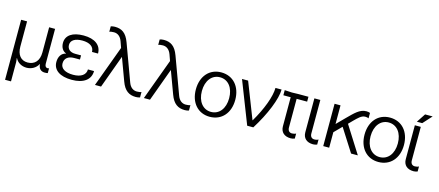

<svg xmlns="http://www.w3.org/2000/svg" viewBox="-60 -1394 5204 2278"><g transform="rotate(15 2542.0 -255.5)"><path d="M37 217H110V-17L105 -69H107C130 -18 185 13 244 13C306 13 359 -18 387 -70H389C391 -18 420 13 468 13C486 13 501 12 506 9V-50C502 -47 495 -46 487 -46C467 -46 454 -63 454 -92V-520H381V-211C381 -110 329 -50 241 -50C158 -50 110 -110 110 -210V-520H37Z M645 -148C645 -209 688 -245 762 -245H833V-296H762C699 -296 662 -328 662 -380C662 -437 715 -470 803 -470C894 -470 948 -433 948 -369H1022C1022 -471 941 -532 803 -532C667 -532 587 -478 587 -384C587 -328 613 -287 655 -272V-270C602 -259 570 -212 570 -145C570 -46 655 13 800 13C945 13 1030 -50 1030 -156H955C955 -89 897 -49 800 -49C702 -49 645 -86 645 -148Z M1158 0 1305 -402H1307L1408 -129C1446 -24 1505 13 1587 13C1605 13 1624 10 1638 5V-62C1627 -56 1604 -53 1582 -53C1537 -53 1500 -80 1480 -135L1314 -586C1275 -693 1217 -728 1135 -728C1117 -728 1098 -725 1084 -720V-653C1095 -659 1118 -662 1140 -662C1185 -662 1222 -635 1242 -580L1269 -504L1083 0Z M1759 0 1906 -402H1908L2009 -129C2047 -24 2106 13 2188 13C2206 13 2225 10 2239 5V-62C2228 -56 2205 -53 2183 -53C2138 -53 2101 -80 2081 -135L1915 -586C1876 -693 1818 -728 1736 -728C1718 -728 1699 -725 1685 -720V-653C1696 -659 1719 -662 1741 -662C1786 -662 1823 -635 1843 -580L1870 -504L1684 0Z M2494 -532C2350 -532 2253 -423 2253 -259C2253 -96 2350 13 2494 13C2640 13 2737 -96 2737 -259C2737 -423 2640 -532 2494 -532ZM2327 -259C2327 -387 2395 -472 2494 -472C2595 -472 2662 -387 2662 -259C2662 -132 2595 -47 2494 -47C2395 -47 2327 -132 2327 -259Z M2825 -520H2750L2953 0H3028C3153 -198 3236 -406 3236 -520H3161C3161 -415 3097 -244 2999 -79H2997Z M3364 -104C3364 -32 3410 11 3489 11C3506 11 3524 7 3538 1V-61C3527 -54 3509 -49 3489 -49C3456 -49 3437 -71 3437 -108V-460H3566V-520H3437L3364 -518L3274 -523V-460H3364Z M3639 -104C3639 -32 3685 11 3764 11C3781 11 3799 7 3813 1V-61C3802 -54 3784 -49 3764 -49C3731 -49 3712 -71 3712 -108V-520H3639Z M3887 -520V0H3960V-190L4050 -281L4229 0H4312L4102 -332L4152 -383C4196 -426 4233 -466 4278 -466C4298 -466 4311 -463 4321 -457V-524C4307 -529 4294 -532 4276 -532C4194 -532 4138 -469 4059 -391L3962 -293H3960V-520Z M4566 -532C4422 -532 4325 -423 4325 -259C4325 -96 4422 13 4566 13C4712 13 4809 -96 4809 -259C4809 -423 4712 -532 4566 -532ZM4399 -259C4399 -387 4467 -472 4566 -472C4667 -472 4734 -387 4734 -259C4734 -132 4667 -47 4566 -47C4467 -47 4399 -132 4399 -259Z M4873 -104C4873 -32 4919 11 4998 11C5015 11 5033 7 5047 1V-61C5036 -54 5018 -49 4998 -49C4965 -49 4946 -71 4946 -108V-520H4873ZM4885 -567H4951L5050 -676H4957Z"/></g></svg>

Font: Non Bureau Light
Style: Regular
Weight: 300
Designer: Jona Saucedo
Foundry: Non Foundry
Version: Version 1.000;FEAKit 1.0